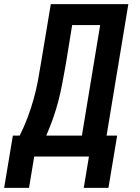

<svg xmlns="http://www.w3.org/2000/svg" viewBox="-53 -755 673 926"><path d="M-33 151 9 -101H42Q63 -143 80 -188Q97 -233 109.5 -278Q122 -323 130.5 -368.5Q139 -414 146 -459L192 -735H566L461 -101H512L470 151H351L376 0H112L87 151ZM342 -101 430 -634H295L264 -443Q256 -399 248 -356Q240 -313 229 -270Q218 -227 203 -184.5Q188 -142 170 -101Z"/></svg>

Font: Iosevka Curly Extended Oblique
Style: Bold
Weight: 700
Width: 7
Italic angle: -9°
Monospace: yes
Designer: Belleve Invis
Foundry: Belleve Invis
Version: Version 11.1.0; ttfautohint (v1.8.3)